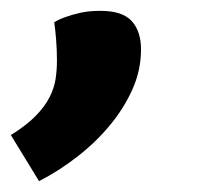

<svg xmlns="http://www.w3.org/2000/svg" viewBox="-80 -186 380 354"><path d="M25 -74Q25 -94 23.5 -112.5Q22 -131 20 -145Q30 -151 42 -155Q53 -159 68.5 -162.5Q84 -166 105 -166Q146 -166 163 -147Q180 -128 180 -95Q180 -57 164.5 -22Q149 13 123 44.5Q97 76 63 102.5Q29 129 -8 148L-60 63Q-31 45 -14 27.5Q3 10 11.5 -7Q20 -24 22.5 -40.5Q25 -57 25 -74Z"/></svg>

Font: Amaranth
Style: Bold Italic
Weight: 700
Italic angle: -12°
Designer: Gesine Todt
Foundry: Gesine Todt
Version: Version 1.001